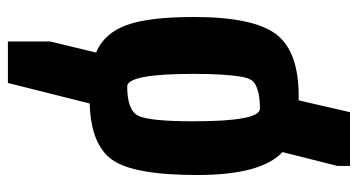

<svg xmlns="http://www.w3.org/2000/svg" viewBox="-230 -530 906 486"><g transform="rotate(-90 223.0 -287.0)"><path d="M81 -25Q23 -79 23 -240.5Q23 -402 61.5 -456Q100 -510 204 -513L256 -720H361V-613L333 -497Q382 -476 402.5 -419.5Q423 -363 423 -250Q423 -100 380 -42Q337 16 223 16H212L182 146H46V114ZM159 -250Q159 -82 191 -82Q235 -82 256 -96Q267 -104 271 -125Q279 -167 279 -250Q279 -418 247 -418Q187 -418 173 -390Q159 -362 159 -250Z"/></g></svg>

Font: Chau Philomene One
Style: Regular
Weight: 400
Designer: Vicente Lamonaca
Foundry: TipoType
Version: Version 1.002